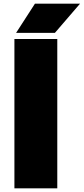

<svg xmlns="http://www.w3.org/2000/svg" viewBox="-20 -1019 453 1039"><path d="M58 0V-808H290V0ZM67 -841 169 -999H413L277 -841Z"/></svg>

Font: Encode Sans Exp Black
Style: Regular
Weight: 900
Width: 7
Designer: Multiple Designers
Foundry: Impallari Type
Version: Version 3.002; ttfautohint (v1.8.3) -l 8 -r 50 -G 200 -x 14 